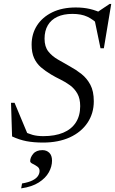

<svg xmlns="http://www.w3.org/2000/svg" viewBox="-20 -734 600 1002"><path d="M495.5 -603.5Q467 -632 435.8 -646.8Q404.5 -661.5 358 -661.5Q311.5 -661.5 279 -646.2Q246.5 -631 229.5 -602Q212.5 -573 212.5 -532Q212.5 -490.5 232.2 -465.5Q252 -440.5 282.8 -423Q313.5 -405.5 345 -387.5Q377 -370 405.2 -347.8Q433.5 -325.5 451.5 -291.8Q469.5 -258 469.5 -205.5Q469.5 -142.5 436.8 -93.5Q404 -44.5 344.5 -17.2Q285 10 204.5 10Q156 10 118.2 2.8Q80.5 -4.5 43 -22L37.5 -197.5H56L129.5 -21.5L98.5 -51Q125.5 -37 149.8 -30.2Q174 -23.5 206 -23.5Q267 -23.5 310 -41.5Q353 -59.5 375.8 -94.8Q398.5 -130 398.5 -180Q398.5 -219.5 383.8 -245.5Q369 -271.5 345.5 -288.8Q322 -306 295.8 -318.8Q269.5 -331.5 247 -345Q216.5 -363 193.5 -383Q170.5 -403 157.8 -431.2Q145 -459.5 145 -501Q145 -557 173 -600.8Q201 -644.5 252.8 -669.8Q304.5 -695 375.5 -695Q416 -695 449.2 -687.2Q482.5 -679.5 520.5 -661.5L483.5 -667.5L552 -713.5H560.5L522 -482H504.5L470 -648ZM137.5 107Q137.5 87.5 153.5 68.5Q169.5 49.5 201.5 49.5Q223 49.5 237.2 63.2Q251.5 77 251.5 104.5Q251.5 135 234.8 165.2Q218 195.5 182.5 218.2Q147 241 90.5 249L95 223.5Q130 217.5 150 207.2Q170 197 178.2 184.2Q186.5 171.5 186.5 158Q186.5 143 174.2 134.8Q162 126.5 149.8 120.5Q137.5 114.5 137.5 107Z"/></svg>

Font: Newsreader 36pt
Style: Italic
Weight: 400
Italic angle: -17°
Designer: Hugues Gentile
Foundry: Production Type
Version: Version 1.003